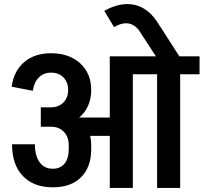

<svg xmlns="http://www.w3.org/2000/svg" viewBox="-20 -921 998 941"><path d="M958 -645V-557H863V0H750V-557H631V0H518V-255H422Q427 -232 427 -210V-190Q427 -102 377.5 -52.5Q328 -3 239 -3Q145 -3 92 -58.5Q39 -114 39 -214H151Q151 -158 174 -126Q197 -94 239 -94Q276 -94 296.5 -119.5Q317 -145 317 -190V-209Q317 -250 293 -275Q269 -300 229 -300H180V-395H230Q267 -395 290.5 -418.5Q314 -442 314 -480Q314 -518 291 -541.5Q268 -565 231 -565Q193 -565 169.5 -540.5Q146 -516 141 -476L37 -496Q48 -574 99 -617Q150 -660 230 -660H231Q319 -660 373 -610.5Q427 -561 427 -480Q427 -438 412 -403.5Q397 -369 368 -345H369H518V-645H744L666 -765Q639 -807 597 -807Q571 -807 539 -788L491 -868Q551 -901 605 -901Q648 -901 684.5 -879.5Q721 -858 749 -816L859 -645Z"/></svg>

Font: Akshar Medium
Style: Regular
Weight: 500
Designer: Tall Chai
Foundry: Tall Chai
Version: Version 1.000